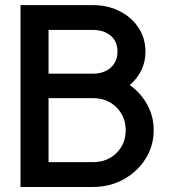

<svg xmlns="http://www.w3.org/2000/svg" viewBox="-20 -743 675 763"><path d="M61.5 -722.7H349.1Q407.7 -722.7 455.3 -698.7Q502.9 -674.8 530.5 -632.8Q558.1 -590.8 558.1 -537.1Q558.1 -497.1 541.3 -463.1Q524.4 -429.2 495.6 -404.8Q539.1 -374.5 564.9 -327.6Q590.8 -280.8 590.8 -225.6Q590.8 -163.6 558.6 -112.3Q526.4 -61 471.7 -30.5Q417 0 349.1 0H61.5ZM172.9 -450.2H349.1Q392.6 -450.2 419.7 -474.1Q446.8 -498 446.8 -538.1Q446.8 -578.6 419.7 -601.3Q392.6 -624 349.1 -624H172.9ZM172.9 -98.6H349.1Q406.2 -98.6 442.9 -135Q479.5 -171.4 479.5 -225.6Q479.5 -279.8 442.9 -316.4Q406.2 -353 349.1 -353H172.9Z"/></svg>

Font: Giphurs Medium
Style: Regular
Weight: 500
Version: Version 0.920; ttfautohint (v1.8.4.7-5d5b)